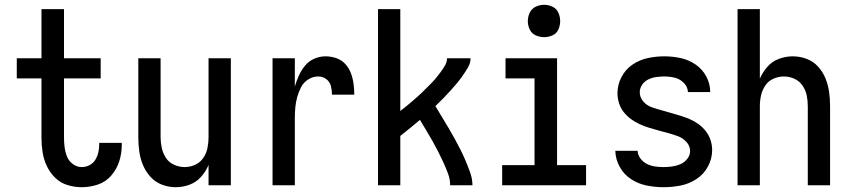

<svg xmlns="http://www.w3.org/2000/svg" viewBox="-20 -773 3540 801"><path d="M321 8Q355 8 388 -3Q421 -14 444 -40.5Q467 -67 477.5 -100Q488 -133 488 -168Q488 -172 488 -177H394V-172Q394 -155 390.5 -138.5Q387 -122 378 -107Q369 -92 353.5 -84Q338 -76 321 -76Q301 -76 284 -88.5Q267 -101 259.5 -120Q252 -139 249.5 -159Q247 -179 247 -199V-446H400V-530H247V-735H153V-530H50V-446H153V-199Q153 -169 157.5 -139Q162 -109 175 -81Q188 -53 210 -31.5Q232 -10 261.5 -1Q291 8 321 8Z M713 8Q743 8 771 -2.5Q799 -13 819 -35.5Q839 -58 850 -85V0H943V-530H850V-200Q850 -178 845.5 -155.5Q841 -133 828 -114Q815 -95 794 -85.5Q773 -76 750 -76Q728 -76 706.5 -85.5Q685 -95 672.5 -114Q660 -133 655 -155.5Q650 -178 650 -200V-530H557V-200Q557 -171 561 -141.5Q565 -112 576.5 -84.5Q588 -57 608 -35Q628 -13 656 -2.5Q684 8 713 8Z M1117 0H1210V-281Q1210 -303 1212 -325Q1214 -347 1220 -368.5Q1226 -390 1236.5 -410Q1247 -430 1266.5 -442Q1286 -454 1308 -454Q1326 -454 1341 -443Q1356 -432 1360.5 -414Q1365 -396 1365 -378H1458Q1458 -401 1455 -423.5Q1452 -446 1444 -467.5Q1436 -489 1420.5 -506Q1405 -523 1383 -530.5Q1361 -538 1338 -538Q1314 -538 1291 -528Q1268 -518 1252.5 -499Q1237 -480 1227 -458Q1217 -436 1210 -412V-530H1117Z M1557 0H1650V-206Q1692 -239 1732 -273Q1745 -251 1758 -229.5Q1771 -208 1783.5 -186Q1796 -164 1807.5 -141.5Q1819 -119 1829.5 -96Q1840 -73 1849 -49Q1858 -25 1858 0H1951Q1951 -26 1942 -51.5Q1933 -77 1923 -101Q1913 -125 1901 -148.5Q1889 -172 1876.5 -195Q1864 -218 1850.5 -240.5Q1837 -263 1823.5 -285.5Q1810 -308 1796 -331L1793 -327L1803 -337Q1818 -351 1832 -365.5Q1846 -380 1859.5 -395Q1873 -410 1886 -425.5Q1899 -441 1910.5 -457.5Q1922 -474 1932.5 -492Q1943 -510 1943 -530H1845Q1845 -514 1836 -499Q1827 -484 1817 -470.5Q1807 -457 1796.5 -444.5Q1786 -432 1774 -420.5Q1762 -409 1750.5 -397Q1739 -385 1726.5 -374Q1714 -363 1701.5 -352Q1689 -341 1676 -330.5Q1663 -320 1650 -310V-735H1557ZM1780 -316 1788 -323 1785 -320ZM1767 -304 1776 -312 1774 -310ZM1752 -290 1764 -301 1763 -300Q1758 -295 1752 -290Z M2075 0H2425V-84H2304V-530H2089V-446H2210V-84H2075ZM2250 -618Q2268 -618 2285 -625.5Q2302 -633 2309.5 -650Q2317 -667 2317 -685Q2317 -703 2309.5 -720Q2302 -737 2285 -745Q2268 -753 2250 -753Q2232 -753 2215 -745Q2198 -737 2190 -720Q2182 -703 2182 -685Q2182 -667 2190 -650Q2198 -633 2215 -625.5Q2232 -618 2250 -618Z M2748 8Q2784 8 2819.5 1Q2855 -6 2885.5 -26Q2916 -46 2933.5 -78.5Q2951 -111 2951 -147Q2951 -168 2944.5 -188Q2938 -208 2925 -225Q2912 -242 2895 -254.5Q2878 -267 2858.5 -275.5Q2839 -284 2819 -290Q2799 -296 2778.5 -302Q2758 -308 2738 -313.5Q2718 -319 2698 -326Q2678 -333 2663.5 -350Q2649 -367 2649 -388Q2649 -405 2659 -419.5Q2669 -434 2684.5 -441.5Q2700 -449 2717 -451.5Q2734 -454 2751 -454Q2773 -454 2794.5 -449Q2816 -444 2832.5 -427.5Q2849 -411 2850 -389H2943Q2943 -423 2926.5 -454Q2910 -485 2881 -504.5Q2852 -524 2818.5 -531Q2785 -538 2751 -538Q2716 -538 2681.5 -530.5Q2647 -523 2618 -503Q2589 -483 2572.5 -451Q2556 -419 2556 -384Q2556 -363 2562.5 -342.5Q2569 -322 2582 -305.5Q2595 -289 2612 -276.5Q2629 -264 2648.5 -255Q2668 -246 2688 -240Q2708 -234 2728 -228.5Q2748 -223 2768.5 -217.5Q2789 -212 2809 -204.5Q2829 -197 2844 -180.5Q2859 -164 2859 -143Q2859 -125 2847 -110Q2835 -95 2818.5 -88Q2802 -81 2784 -78.5Q2766 -76 2748 -76Q2731 -76 2713 -78.5Q2695 -81 2679 -89Q2663 -97 2652 -111.5Q2641 -126 2640 -144H2547Q2548 -108 2565.5 -76.5Q2583 -45 2613 -25.5Q2643 -6 2678 1Q2713 8 2748 8Z M3057 0H3150V-330Q3150 -353 3155 -375Q3160 -397 3172.5 -416Q3185 -435 3206.5 -444.5Q3228 -454 3250 -454Q3273 -454 3294 -444.5Q3315 -435 3328 -416Q3341 -397 3345.5 -375Q3350 -353 3350 -330V0H3443V-330Q3443 -360 3439 -389Q3435 -418 3424 -445.5Q3413 -473 3393 -495Q3373 -517 3345 -527.5Q3317 -538 3287 -538Q3258 -538 3229.5 -527.5Q3201 -517 3181.5 -494.5Q3162 -472 3150 -445V-735H3057Z"/></svg>

Font: Iosevka SS08 Medium
Style: Regular
Weight: 500
Monospace: yes
Designer: Belleve Invis
Foundry: Belleve Invis
Version: Version 3.4.3; ttfautohint (v1.8.3)